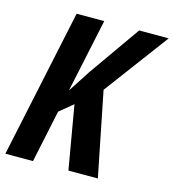

<svg xmlns="http://www.w3.org/2000/svg" viewBox="-120 -803 808 892"><g transform="rotate(15 284.0 -357.0)"><path d="M351.1 -404.8 432.1 0H290.5L237.8 -305.2L173.3 -252L120.1 0H-12.7L138.7 -713.9H271.5L196.3 -359.9L265.6 -466.8L439.5 -713.9H581.5Z"/></g></svg>

Font: Open Sans Hebrew Condensed
Style: Bold Italic
Weight: 700
Width: 3
Italic angle: -12°
Foundry: Ascender Corporation, Yanek Iontef
Version: Version 2.001;PS 002.001;hotconv 1.0.70;makeotf.lib2.5.58329